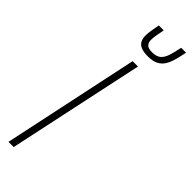

<svg xmlns="http://www.w3.org/2000/svg" viewBox="-299 -904 912 912"><g transform="rotate(45 157.0 -448.0)"><path d="M17 0 163 -688H199L52 0ZM198 -755Q168 -755 151 -762.5Q134 -770 127 -784Q120 -798 120 -817Q120 -834 123.5 -854Q127 -874 131 -896H164Q160 -874 156.5 -855.5Q153 -837 153 -823Q153 -803 163 -793Q173 -783 198 -783Q227 -783 242 -795.5Q257 -808 265.5 -833.5Q274 -859 281 -896H314Q308 -865 301 -839.5Q294 -814 282.5 -795Q271 -776 251 -765.5Q231 -755 198 -755Z"/></g></svg>

Font: Saira Condensed Thin
Style: Italic
Weight: 250
Width: 3
Italic angle: -12°
Designer: Hector Gatti with collaboration of the Omnibus-Type team
Foundry: Omnibus-Type
Version: Version 1.101